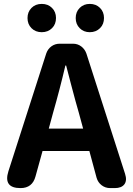

<svg xmlns="http://www.w3.org/2000/svg" viewBox="-20 -964 681 984"><path d="M85 0Q-4 0 23 -86L217 -690Q225 -713 243.5 -726.5Q262 -740 286 -740H354Q378 -740 396.5 -726Q415 -712 423 -689L621 -73Q632 -39 617.5 -19.5Q603 0 568 0H545Q520 0 501 -14.5Q482 -29 475 -53L438 -190H318H198L162 -60Q146 0 85 0ZM230 -305H318H406L384 -386Q370 -433 344 -532Q328 -596 319 -628H315Q287 -508 252 -386ZM194 -799Q162 -799 141.5 -819.5Q121 -840 121 -871.5Q121 -903 141.5 -923.5Q162 -944 194 -944Q226 -944 246.5 -923.5Q267 -903 267 -872Q267 -840 247 -820Q226 -799 194 -799ZM440 -799Q409 -799 388.5 -819.5Q368 -840 368 -871.5Q368 -903 388.5 -923.5Q409 -944 440 -944Q472 -944 492.5 -923.5Q513 -903 513 -872Q513 -840 493 -820Q472 -799 440 -799Z"/></svg>

Font: GenSenRounded TW B
Style: Regular
Weight: 700
Version: Version 1.501;PS 1;hotconv 16.6.51;makeotf.lib2.5.65220